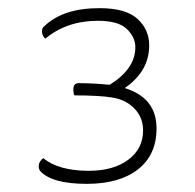

<svg xmlns="http://www.w3.org/2000/svg" viewBox="-20 -730 479 471"><path d="M286 -514Q364 -490 364 -415Q364 -350 318.5 -314.5Q273 -279 193 -279Q108 -279 79 -310Q75 -315 75 -322Q75 -334 86 -342Q124 -311 198 -311Q258 -311 294.5 -338Q331 -365 331 -410Q331 -442 309.5 -464Q288 -486 254 -491Q222 -496 163 -496Q160 -499 160 -511Q160 -526 173 -526Q209 -526 249 -522Q312 -561 312 -614Q312 -639 291 -659Q270 -679 220 -679Q144 -679 91 -635Q83 -643 83 -652.5Q83 -662 89 -666Q135 -710 224 -710Q289 -710 317.5 -683.5Q346 -657 346 -619Q346 -555 286 -514Z"/></svg>

Font: Yanone Kaffeesatz Thin
Style: Regular
Weight: 250
Designer: Yanone (Cyrillic: Daniel Pouzeot)
Foundry: Yanone
Version: Version 1.003;PS 001.003;hotconv 1.0.88;makeotf.lib2.5.64775